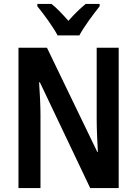

<svg xmlns="http://www.w3.org/2000/svg" viewBox="-20 -957 698 977"><path d="M273 -777H384C407 -821 456 -886 487 -925V-937H416C385 -911 361 -888 328 -851C298 -885 269 -916 242 -937H170V-925C203 -885 251 -819 273 -777ZM584 0V-714H472V-348C472 -302 475 -240 478 -184H475L219 -714H74V0H186V-371C186 -419 183 -479 179 -538H183L439 0Z"/></svg>

Font: Noto Sans Lao Condensed SemiBold
Style: Regular
Weight: 600
Width: 3
Designer: Monotype Design Team
Foundry: Monotype Imaging Inc.
Version: Version 2.003